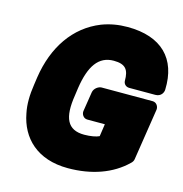

<svg xmlns="http://www.w3.org/2000/svg" viewBox="-116 -864 971 1019"><g transform="rotate(15 369.5 -355.0)"><path d="M385 -146C292 -146 264 -208 284 -334L290 -377C309 -502 353 -566 436 -566C502 -566 520 -538 520 -479C520 -462 533 -448 552 -448H695C728 -448 739 -474 739 -489C745 -659 648 -758 461 -758C411 -758 365 -750 320 -733C179 -677 92 -547 66 -376L60 -334C51 -276 50 -223 60 -176C84 -47 178 48 347 48C477 48 587 9 664 -66C671 -72 677 -81 678 -90L722 -374C724 -390 713 -412 690 -412H410C394 -412 370 -397 366 -374L349 -266C347 -250 358 -228 381 -228H477L467 -160C452 -152 419 -146 385 -146Z"/></g></svg>

Font: Asimov Print
Style: EIt
Weight: 500
Designer: Google
Version: Version 2.000980; 2014